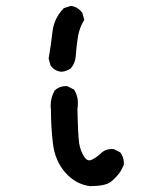

<svg xmlns="http://www.w3.org/2000/svg" viewBox="-20 -618 540 644"><path d="M228.5 -317.4Q237.3 -302.7 240.2 -287.1Q241.2 -279.3 241.2 -270.8Q241.2 -262.2 239.7 -252.4Q241.7 -161.6 245.6 -137Q249.5 -112.3 262.7 -91.8Q270.5 -80.1 279.3 -80.1Q284.2 -80.1 290.5 -83.5Q310.1 -94.2 321.3 -106.4Q335 -118.2 354.5 -118.2Q357.4 -118.2 361.8 -117.7L383.3 -106.9Q395.5 -90.8 395.5 -71.3Q395.5 -68.4 395 -64L384.3 -43Q370.1 -22.5 351.6 -8.1Q333 6.3 282.2 6.3H281.7Q233.4 0 199 -39.3Q164.6 -78.6 157.7 -135.3Q150.9 -191.9 150.9 -250.5Q149.9 -257.3 149.9 -264.2Q149.9 -291 163.6 -314.9Q179.7 -329.1 199.7 -329.1Q202.6 -329.1 206.5 -328.6ZM217.3 -388.7Q203.1 -378.4 186.5 -377.4Q165 -378.4 149.9 -397.9L149.4 -398.9L143.1 -421.4Q150.9 -465.8 155.8 -509.8Q160.6 -556.2 193.4 -589.8L194.3 -590.8L217.3 -598.1H218.3Q239.3 -595.7 254.9 -576.7L255.9 -575.7L262.7 -550.8L261.2 -548.8Q247.1 -525.9 241.7 -496.6Q237.3 -471.2 233.9 -428.2Q231.9 -404.8 217.3 -388.7Z"/></svg>

Font: Bakudai
Style: Medium
Weight: 500
Version: Version 1.48